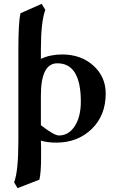

<svg xmlns="http://www.w3.org/2000/svg" viewBox="-20 -727 593 995"><path d="M398.9 -200.2Q398.9 -399.4 276.9 -398.9Q191.9 -398.9 191.9 -231.9V-78.1Q260.7 -24.9 285.2 -24.9Q335.9 -24.9 367.4 -73.5Q398.9 -122.1 398.9 -200.2ZM184.1 204.1 70.8 248 53.2 217.8Q75.2 160.6 75.2 2.9V-470.2Q75.2 -609.4 85.9 -658.2L195.8 -707L214.8 -675.8Q191.9 -614.7 191.9 -470.2V-421.9Q240.7 -444.8 301.8 -444.8Q399.9 -444.8 463.9 -387Q527.8 -329.1 527.8 -242.2Q527.8 -128.4 454.8 -58.1Q381.8 12.2 271 12.2Q229 12.2 191.9 2Q191.9 6.8 192.4 18.8Q192.9 30.8 192.9 37.1V87.9Q192.9 168.9 184.1 204.1Z"/></svg>

Font: Linux Libertine
Style: Bold
Weight: 700
Designer: Philipp H. Poll
Foundry: Philipp H. Poll
Version: Version 5.0.3